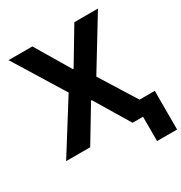

<svg xmlns="http://www.w3.org/2000/svg" viewBox="-200 -852 1104 1168"><g transform="rotate(-30 352.5 -268.0)"><path d="M339.8 -463.9H344.7L490.2 -707H656.2L440.4 -353.5L598.1 -100.6H705.1V170.9H564.5V0H491.2L344.7 -243.2H339.8L193.4 0H24.4L246.1 -353.5L28.3 -707H195.3Z"/></g></svg>

Font: Pretendard JP
Style: Bold
Weight: 700
Designer: Base glyphs from Inter by Rasmus Andersson; Hangeul glyphs from Noto Sans CJK(Source Han Sans) by Jang Soo-young and Kan
Foundry: Kil Hyung-jin
Version: Version 1.309